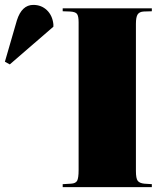

<svg xmlns="http://www.w3.org/2000/svg" viewBox="-219 -764 677 784"><path d="M37 0V-12L71 -14Q90 -15 96 -26Q102 -37 102 -70V-673Q102 -698 95.5 -707Q89 -716 66 -717L37 -718V-730H401V-718L368 -717Q350 -716 343 -705Q336 -694 336 -667V-66Q336 -35 343.5 -25.5Q351 -16 370 -14L401 -12V0ZM-179 -501 -199 -512 -150 -681Q-130 -744 -83 -744Q-50 -744 -27.5 -722.5Q-5 -701 -1 -665V-655Z"/></svg>

Font: Display Black
Style: Regular
Weight: 900
Designer: Latin by Veronika Burian and Jose Scaglione. Greek by Irene Vlachou. Cyrillic by Vera Evstafieva.
Foundry: TypeTogether
Version: Version 3.002